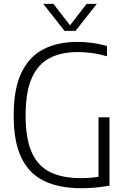

<svg xmlns="http://www.w3.org/2000/svg" viewBox="-20 -965 654 990"><path d="M399 5.5Q285 5.5 207.5 -32Q130 -69.5 90.2 -151.8Q50.5 -234 50.5 -369Q50.5 -507.5 90.8 -590.8Q131 -674 204.8 -711.5Q278.5 -749 378.5 -749Q417.5 -749 456 -743.8Q494.5 -738.5 531.5 -728V-675Q489.5 -687 452.8 -691.8Q416 -696.5 380 -696.5Q296.5 -696.5 236.8 -666Q177 -635.5 144.5 -564Q112 -492.5 112 -369Q112 -250 143.8 -179.2Q175.5 -108.5 238.8 -77.5Q302 -46.5 396.5 -46.5Q427.5 -46.5 455.2 -49.2Q483 -52 508.5 -57L488 -33V-360H544.5V-7.5Q502.5 -0.5 468.5 2.5Q434.5 5.5 399 5.5ZM312.5 -806 203 -945H255.5L347.5 -826H334.5L426.5 -945H479L369.5 -806Z"/></svg>

Font: Encode Sans SemiCondensed Light
Style: Regular
Weight: 300
Width: 4
Designer: Multiple Designers
Foundry: Impallari Type
Version: Version 3.002